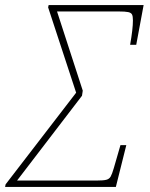

<svg xmlns="http://www.w3.org/2000/svg" viewBox="-62 -734 591 754"><path d="M-40 -10 237 -370 127 -705 129 -714H502L473 -558H449Q460 -620 460 -654Q460 -670 456.5 -677Q453 -684 441.5 -686.5Q430 -689 403 -689H162L263 -378L260 -358L5 -25H318Q344 -25 355.5 -28Q367 -31 372.5 -40.5Q378 -50 385 -74L411 -164H434L393 0H-42Z"/></svg>

Font: Noto Serif NarrowThin
Style: Italic
Weight: 250
Width: 4
Italic angle: -12°
Designer: Monotype Design Team
Foundry: Monotype Imaging Inc.
Version: Version 1.001